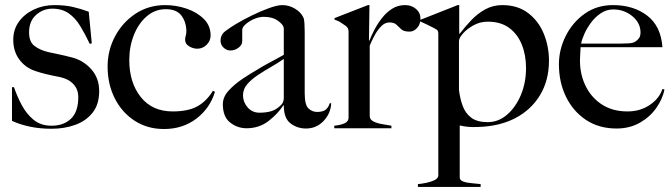

<svg xmlns="http://www.w3.org/2000/svg" viewBox="-20 -503 2628 753"><path d="M182 2Q95 2 27 -29V-161H35Q47 -125 65.5 -90.5Q84 -56 112 -33Q140 -10 182 -10Q230 -10 258.5 -37.5Q287 -65 287 -122Q287 -153 267.5 -173.5Q248 -194 214 -201Q187 -206 162 -212Q137 -218 117 -225Q79 -238 55.5 -270Q32 -302 32 -347Q32 -388 54.5 -418.5Q77 -449 113.5 -466Q150 -483 193 -483Q235 -483 267 -475.5Q299 -468 328 -457L340 -333L332 -331Q313 -371 294 -402Q275 -433 249 -451Q223 -469 185 -469Q149 -469 121.5 -444.5Q94 -420 94 -376Q94 -339 115 -323Q136 -307 168 -299Q178 -297 196.5 -293Q215 -289 233 -285Q251 -281 261 -278Q306 -267 337.5 -232Q369 -197 369 -146Q369 -94 343.5 -61.5Q318 -29 275.5 -13.5Q233 2 182 2Z M623 3Q558 3 508 -29.5Q458 -62 430 -117.5Q402 -173 402 -242Q402 -306 431.5 -361Q461 -416 512 -449.5Q563 -483 628 -483Q671 -483 712 -469Q753 -455 779.5 -428.5Q806 -402 806 -364Q806 -343 790.5 -327.5Q775 -312 754 -312Q737 -312 721.5 -321.5Q706 -331 706 -347Q706 -355 708.5 -363Q711 -371 711 -381Q710 -418 691 -442.5Q672 -467 630 -467Q588 -467 555.5 -439Q523 -411 505 -365.5Q487 -320 487 -268Q487 -179 532 -122.5Q577 -66 657 -66Q719 -66 755 -86.5Q791 -107 815 -147L823 -143Q804 -79 750.5 -38Q697 3 623 3Z M1180 1Q1146 1 1119.5 -19Q1093 -39 1093 -89L1091 -90Q1071 -58 1034 -29Q997 0 947 0Q911 0 882.5 -22.5Q854 -45 854 -94Q854 -123 877 -148Q900 -173 931.5 -194Q963 -215 991 -231Q1005 -240 1026 -251.5Q1047 -263 1066 -273Q1085 -283 1093 -288V-391Q1093 -405 1071 -421Q1049 -437 1015 -437Q996 -437 976.5 -428.5Q957 -420 943.5 -408Q930 -396 930 -386V-341Q930 -327 915.5 -316Q901 -305 884 -305Q868 -305 856.5 -316.5Q845 -328 845 -343Q845 -367 864.5 -381.5Q884 -396 904 -408Q934 -426 969 -443Q1004 -460 1036 -471.5Q1068 -483 1087 -483Q1113 -483 1136 -469.5Q1159 -456 1169 -436Q1173 -429 1174 -411.5Q1175 -394 1175 -377V-138Q1175 -92 1189.5 -78Q1204 -64 1224 -64Q1247 -64 1258 -73.5Q1269 -83 1273 -98H1279Q1277 -58 1249 -28.5Q1221 1 1180 1ZM998 -61Q1024 -61 1044 -67Q1064 -73 1081 -90Q1093 -101 1093 -118V-272Q1070 -256 1043 -240.5Q1016 -225 990.5 -208Q965 -191 949 -172Q933 -153 933 -129Q933 -103 951 -82Q969 -61 998 -61Z M1291 0V-10Q1314 -12 1330.5 -19Q1347 -26 1347 -42V-380Q1347 -394 1334.5 -402.5Q1322 -411 1316 -415Q1310 -419 1304 -421.5Q1298 -424 1292 -426V-432L1423 -483H1429L1427 -344H1429Q1436 -362 1448 -385.5Q1460 -409 1477.5 -431.5Q1495 -454 1517.5 -468.5Q1540 -483 1569 -483Q1594 -483 1611.5 -468Q1629 -453 1629 -430Q1629 -408 1616 -393.5Q1603 -379 1586 -379Q1564 -379 1554 -388Q1544 -397 1535 -406Q1526 -415 1507 -415Q1490 -415 1475.5 -400.5Q1461 -386 1449.5 -365Q1438 -344 1430 -324V-48Q1430 -34 1445 -26.5Q1460 -19 1480 -16Q1500 -13 1515 -10V0Z M1619 230V219Q1633 218 1652 214Q1671 210 1685 203Q1699 196 1699 185V-369Q1699 -383 1693 -386.5Q1687 -390 1680 -394Q1670 -399 1655 -406.5Q1640 -414 1628 -419V-425L1775 -483H1781V-371H1783Q1803 -397 1827.5 -423Q1852 -449 1882.5 -466Q1913 -483 1950 -483Q2010 -483 2051 -452Q2092 -421 2112.5 -371Q2133 -321 2133 -265Q2133 -188 2098 -130Q2063 -72 2000.5 -39.5Q1938 -7 1853 -5Q1816 -3 1783 -11V193Q1783 204 1797 209Q1811 214 1830.5 215.5Q1850 217 1865 219V230ZM1893 -24Q1935 -24 1969 -53.5Q2003 -83 2023 -131Q2043 -179 2043 -236Q2043 -287 2026.5 -328Q2010 -369 1977 -393.5Q1944 -418 1893 -418Q1863 -418 1837.5 -404Q1812 -390 1796 -372Q1780 -354 1780 -342V-150Q1784 -117 1794.5 -88Q1805 -59 1828 -41.5Q1851 -24 1893 -24Z M2398 1Q2329 1 2278.5 -32.5Q2228 -66 2200 -123Q2172 -180 2172 -251Q2172 -309 2199 -362.5Q2226 -416 2273.5 -449.5Q2321 -483 2384 -483Q2464 -483 2518 -442Q2572 -401 2578 -318H2257L2255 -278Q2252 -220 2274 -171.5Q2296 -123 2338.5 -94.5Q2381 -66 2441 -66Q2491 -66 2528.5 -91.5Q2566 -117 2578 -154L2586 -152Q2579 -116 2554.5 -80.5Q2530 -45 2490 -22Q2450 1 2398 1ZM2259 -332H2414Q2429 -332 2446 -333Q2463 -334 2472 -340Q2481 -346 2486.5 -354Q2492 -362 2492 -376Q2492 -413 2460 -439.5Q2428 -466 2385 -466Q2359 -466 2337 -451.5Q2315 -437 2298.5 -415Q2282 -393 2272 -370.5Q2262 -348 2259 -332Z"/></svg>

Font: Mulat Addis
Style: Regular
Weight: 400
Designer: Fasil fikreab
Version: Version 1.001; ttfautohint (v1.8.3)